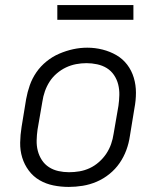

<svg xmlns="http://www.w3.org/2000/svg" viewBox="-20 -729 640 757"><path d="M251 8Q220 8 190.5 2Q161 -4 136 -18.5Q111 -33 93.5 -56.5Q76 -80 67.5 -108Q59 -136 59.5 -166.5Q60 -197 65 -228L83 -338Q88 -366 97.5 -393Q107 -420 123.5 -444Q140 -468 163.5 -487Q187 -506 214 -517.5Q241 -529 268.5 -535Q296 -541 324 -541Q355 -541 384.5 -533.5Q414 -526 439 -511.5Q464 -497 481.5 -474Q499 -451 507.5 -422.5Q516 -394 516 -363.5Q516 -333 510 -302L492 -192Q488 -164 478 -137Q468 -110 451.5 -86Q435 -62 411.5 -43Q388 -24 361 -12.5Q334 -1 306 3.5Q278 8 251 8ZM252 -50Q273 -50 293.5 -53.5Q314 -57 333.5 -66Q353 -75 370 -90Q387 -105 399 -123Q411 -141 418 -161Q425 -181 428 -202L447 -312Q450 -333 450.5 -354.5Q451 -376 446 -396Q441 -416 429.5 -433Q418 -450 401 -460.5Q384 -471 363 -475.5Q342 -480 321 -480Q300 -480 279.5 -476Q259 -472 240 -463Q221 -454 204 -439.5Q187 -425 175.5 -407Q164 -389 157 -369Q150 -349 147 -328L128 -218Q125 -197 124.5 -175.5Q124 -154 129 -134.5Q134 -115 145 -98Q156 -81 173 -70Q190 -59 210.5 -54.5Q231 -50 252 -50ZM206 -651V-709H506V-651Z"/></svg>

Font: Iosevka Curly LtExObl
Style: Regular
Weight: 300
Width: 7
Italic angle: -9°
Monospace: yes
Designer: Belleve Invis
Foundry: Belleve Invis
Version: Version 11.1.0; ttfautohint (v1.8.3)